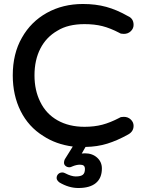

<svg xmlns="http://www.w3.org/2000/svg" viewBox="-20 -719 719 963"><path d="M650 -88Q650 -59 622 -44Q568 -14 518 1.5Q468 17 409 18L390 51Q395 50 406 50Q443 50 467 71.5Q491 93 491 126Q491 174 461 199Q431 224 373 224Q325 224 278 196Q264 185 264 174Q264 162 272 154Q280 146 293 146Q300 146 307 150Q338 166 360 166Q385 166 395.5 157.5Q406 149 406 129Q406 117 400 112Q394 107 381 107Q363 107 342 116Q335 120 328 120Q317 120 309 113.5Q301 107 301 97Q301 88 305 80L345 16Q261 5 197 -37Q123 -83 83.5 -162Q44 -241 44 -341Q44 -450 90 -530Q135 -610 215 -654.5Q295 -699 396 -699Q460 -699 513 -684.5Q566 -670 622 -638Q650 -626 650 -594Q650 -576 636 -562.5Q622 -549 601 -549Q585 -549 579 -554Q533 -578 493.5 -588Q454 -598 404 -598Q321 -598 268 -565Q212 -533 182.5 -475.5Q153 -418 153 -341Q153 -266 182 -208Q211 -148 268.5 -115.5Q326 -83 404 -83Q453 -83 493 -93.5Q533 -104 579 -128Q585 -133 601 -133Q622 -133 636 -119.5Q650 -106 650 -88Z"/></svg>

Font: 寒蝉全圆体 Bold
Style: Regular
Weight: 700
Designer: Warren2060
      Designed by Motoya company      

      [Varela Round]
      Joe Prince(Latin component); Avraham Cornf
Foundry: ChillType
Version: Version 3.200